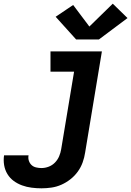

<svg xmlns="http://www.w3.org/2000/svg" viewBox="-92 -809 712 1042"><path d="M133 213Q106 213 79 209.5Q52 206 27.5 197Q3 188 -17.5 173Q-38 158 -51.5 136Q-65 114 -69.5 87.5Q-74 61 -70 34Q-70 34 -69.5 34Q-69 34 -69 34H63Q63 34 63 34Q63 34 63 34Q60 49 64.5 63Q69 77 79 86.5Q89 96 103.5 99.5Q118 103 133 103Q153 103 172.5 95.5Q192 88 206.5 73Q221 58 229 39Q237 20 240 1L310 -420H182V-530H461L370 19Q366 46 356.5 72.5Q347 99 330 122.5Q313 146 290 164Q267 182 241 193.5Q215 205 187.5 209Q160 213 133 213ZM321 -595 210 -718 305 -782 393 -665 520 -789 600 -711 445 -595Z"/></svg>

Font: Iosevka Curly XBdEx
Style: Italic
Weight: 800
Width: 7
Italic angle: -9°
Monospace: yes
Designer: Belleve Invis
Foundry: Belleve Invis
Version: Version 11.1.0; ttfautohint (v1.8.3)